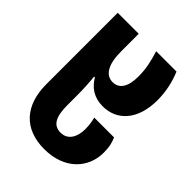

<svg xmlns="http://www.w3.org/2000/svg" viewBox="-226 -668 1035 1035"><g transform="rotate(45 292.0 -150.0)"><path d="M296 250C454 250 537 150 537 37C537 -6 531 -31 518 -61H367C374 -32 377 -12 377 19C377 72 354 125 296 125C237 125 217 78 217 -8V-77C217 -126 215 -167 210 -217H216C244 -169 288 -136 356 -136C466 -136 542 -221 542 -368C542 -436 527 -498 505 -550H350C368 -492 379 -445 379 -386C379 -310 353 -266 302 -266C248 -266 217 -316 217 -416V-550H57V-6C57 155 142 250 296 250Z"/></g></svg>

Font: Noto Sans Georgian SemiCondensed ExtraBold
Style: Regular
Weight: 800
Width: 4
Designer: Monotype Design Team, Akaki Razmadze
Foundry: Google LLC
Version: Version 2.005